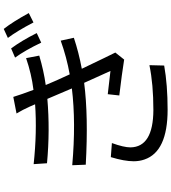

<svg xmlns="http://www.w3.org/2000/svg" viewBox="36 -918 928 1040"><g transform="rotate(-90 500.0 -398.0)"><path d="M168.9 -261.7 245.1 -255.9Q221.7 -191.4 221.7 -155.3Q223.6 -32.2 423.8 -31.2Q564.5 -31.2 667 -52.7L665 27.3Q560.5 45.9 425.8 45.9Q199.2 45.9 156.2 -79.1Q146.5 -106.4 146.5 -137.7Q146.5 -188.5 168.9 -261.7ZM799.8 -533.2 815.4 -461.9Q736.3 -435.5 647.5 -418.9Q721.7 -263.7 735.4 -237.3L697.3 -189.5Q618.2 -202.1 502.9 -215.8L509.8 -278.3Q618.2 -265.6 635.7 -263.7Q626 -285.2 602.5 -336.9Q582 -382.8 571.3 -406.2Q389.6 -382.8 127.9 -397.5L125 -470.7Q356.4 -450.2 541 -472.7L484.4 -605.5Q314.5 -590.8 135.7 -607.4L130.9 -679.7Q305.7 -661.1 455.1 -671.9Q453.1 -677.7 442.4 -701.2Q425.8 -738.3 405.3 -772.5L495.1 -790Q508.8 -745.1 533.2 -680.7Q620.1 -691.4 705.1 -720.7L718.8 -649.4Q636.7 -625 559.6 -614.3L577.1 -573.2Q580.1 -567.4 586.9 -550.8Q606.4 -508.8 617.2 -484.4Q710 -501 799.8 -533.2ZM708 -780.3 757.8 -801.8Q800.8 -743.2 840.8 -663.1L789.1 -638.7Q747.1 -726.6 708 -780.3ZM814.5 -819.3 863.3 -841.8Q902.3 -792 949.2 -706.1L898.4 -680.7Q851.6 -770.5 814.5 -819.3Z"/></g></svg>

Font: Taipei Sans TC Beta
Style: Regular
Weight: 400
Designer: JT Foundry
Foundry: JT Foundry
Version: Version 1.000